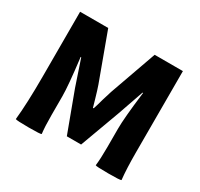

<svg xmlns="http://www.w3.org/2000/svg" viewBox="-156 -940 1189 1142"><g transform="rotate(30 438.5 -369.5)"><path d="M165 5Q83 5 74 0Q86 -113 86 -300V-744H279L397 -423Q407 -395 424 -336Q433 -303 438 -287H443Q451 -310 464 -358Q477 -402 484 -423L598 -744H792V-372V-186Q792 -74 800 0Q794 5 711 5Q628 5 623 0Q629 -47 629 -127V-255Q629 -327 651 -506Q652 -511 652 -513H648L586 -335L486 -63H388L287 -335L227 -513H223Q223 -511 224 -506Q246 -327 246 -255V-127Q246 -47 252 0Q248 5 165 5Z"/></g></svg>

Font: GenSekiGothic TW H
Style: Regular
Weight: 900
Version: Version 1.501;PS 1;hotconv 16.6.51;makeotf.lib2.5.65220